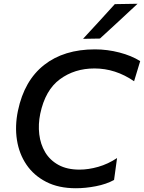

<svg xmlns="http://www.w3.org/2000/svg" viewBox="-20 -989 766 1021"><path d="M383.5 12Q291.5 12 225.8 -21.8Q160 -55.5 120.8 -113.2Q81.5 -171 70 -245.2Q58.5 -319.5 75.5 -400.5Q109 -560.5 214.5 -643.5Q320 -726.5 485 -726.5Q550.5 -726.5 615 -709.8Q679.5 -693 725.5 -664L693 -557Q594 -625 482.5 -625Q376.5 -625 298.5 -567.5Q220.5 -510 194 -384Q182.5 -328 188.8 -275Q195 -222 220.2 -179.5Q245.5 -137 291 -112Q336.5 -87 402.5 -87Q450.5 -87 502.2 -101.8Q554 -116.5 602.5 -148.5L586.5 -32Q545.5 -9.5 490.2 1.2Q435 12 383.5 12ZM421.5 -782.5Q465 -829.5 506.8 -875Q548.5 -920.5 590.5 -967L711.5 -969Q660.5 -921 610.5 -875Q560.5 -829 511.5 -784Z"/></svg>

Font: Commissioner Medium
Style: Italic
Weight: 500
Italic angle: -12°
Designer: Kostas Bartsokas
Foundry: Kostas Bartsokas
Version: Version 1.000; ttfautohint (v1.8.3)